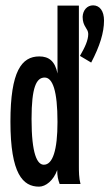

<svg xmlns="http://www.w3.org/2000/svg" viewBox="-20 -688 415 718"><path d="M328 -668C306 -668 290 -650 289 -625C289 -588 310 -582 310 -561C310 -537 297 -510 279 -479L321 -454C353 -515 369 -566 369 -611C369 -647 353 -668 328 -668ZM126 10C151 10 180 -13 194 -52C194 -29 197 -17 203 0H281C275 -23 275 -46 275 -69V-667H195V-413C186 -459 163 -477 127 -477C61 -477 19 -422 19 -233C19 -37 66 10 126 10ZM144 -72C119 -72 98 -112 98 -243C98 -362 116 -398 147 -398C177 -398 195 -348 195 -232C195 -126 177 -72 144 -72Z"/></svg>

Font: Inconsolata Condensed
Style: Bold
Weight: 700
Width: 3
Monospace: yes
Designer: Raph Levien, Cyreal, Brenton Simpson
Foundry: Raph Levien, Cyreal, Google
Version: Version 3.100